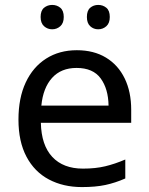

<svg xmlns="http://www.w3.org/2000/svg" viewBox="-20 -750 604 780"><path d="M292 -546Q361 -546 410.5 -516Q460 -486 486.5 -431.5Q513 -377 513 -304V-251H146Q148 -160 192.5 -112.5Q237 -65 317 -65Q368 -65 407.5 -74.5Q447 -84 489 -102V-25Q448 -7 408 1.5Q368 10 313 10Q237 10 178.5 -21Q120 -52 87.5 -113.5Q55 -175 55 -264Q55 -352 84.5 -415Q114 -478 167.5 -512Q221 -546 292 -546ZM291 -474Q228 -474 191.5 -433.5Q155 -393 148 -321H421Q420 -389 389 -431.5Q358 -474 291 -474ZM145 -681Q145 -707 159 -718.5Q173 -730 192 -730Q211 -730 225 -718.5Q239 -707 239 -681Q239 -656 225 -643.5Q211 -631 192 -631Q173 -631 159 -643.5Q145 -656 145 -681ZM333 -681Q333 -707 346.5 -718.5Q360 -730 379 -730Q398 -730 412 -718.5Q426 -707 426 -681Q426 -656 412 -643.5Q398 -631 379 -631Q360 -631 346.5 -643.5Q333 -656 333 -681Z"/></svg>

Font: Noto Sans Chakma
Style: Regular
Weight: 400
Designer: Zachary Quinn Scheuren - Monotype Design Team
Foundry: Monotype Imaging Inc.
Version: Version 2.003; ttfautohint (v1.8.4.7-5d5b)